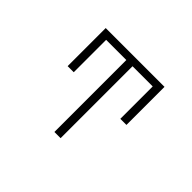

<svg xmlns="http://www.w3.org/2000/svg" viewBox="-141 -1006 1281 1281"><g transform="rotate(45 500.0 -365.0)"><path d="M472.7 -677.7H282.2V-372.1H224.6V-731.4H779.3V-372.1H721.7V-677.7H531.2V1H472.7Z"/></g></svg>

Font: Gen Shin Gothic Monospace Light
Style: Regular
Weight: 300
Designer: [Source Han Sans]
Ryoko NISHIZUKA  (kana & ideographs); Paul D. Hunt (Latin, Greek & Cyrillic); Wenlong ZHANG  (bopomofo
Version: Version 1.002.20150607